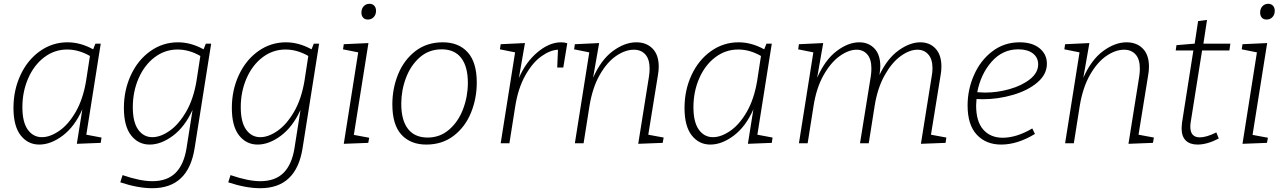

<svg xmlns="http://www.w3.org/2000/svg" viewBox="-20 -755 6770 1012"><path d="M435 -45 515 -30 511 -2 385 3 414 -179Q374 -88 311 -40.5Q248 7 187 7Q127 7 89 -41.5Q51 -90 51 -186Q51 -280 88 -359.5Q125 -439 190.5 -485.5Q256 -532 336 -532Q404 -532 471 -495L483 -525H511ZM434 -330 454 -460Q395 -494 334 -494Q267 -494 213 -453Q159 -412 128.5 -342Q98 -272 98 -190Q98 -111 126.5 -71.5Q155 -32 201 -32Q244 -32 292.5 -65.5Q341 -99 379.5 -166Q418 -233 434 -330Z M1065 -525H1093L1006 25Q973 237 783 237Q707 237 614 206L626 168Q719 200 783 200Q861 200 905 156.5Q949 113 963 27L995 -176Q954 -86 891.5 -39.5Q829 7 769 7Q709 7 671 -41.5Q633 -90 633 -186Q633 -280 670 -359.5Q707 -439 772.5 -485.5Q838 -532 918 -532Q986 -532 1053 -495ZM1016 -330 1036 -460Q977 -494 916 -494Q849 -494 795 -453Q741 -412 710.5 -342Q680 -272 680 -190Q680 -111 708.5 -71.5Q737 -32 783 -32Q826 -32 874 -65.5Q922 -99 961 -166Q1000 -233 1016 -330Z M1634 -525H1662L1575 25Q1542 237 1352 237Q1276 237 1183 206L1195 168Q1288 200 1352 200Q1430 200 1474 156.5Q1518 113 1532 27L1564 -176Q1523 -86 1460.5 -39.5Q1398 7 1338 7Q1278 7 1240 -41.5Q1202 -90 1202 -186Q1202 -280 1239 -359.5Q1276 -439 1341.5 -485.5Q1407 -532 1487 -532Q1555 -532 1622 -495ZM1585 -330 1605 -460Q1546 -494 1485 -494Q1418 -494 1364 -453Q1310 -412 1279.5 -342Q1249 -272 1249 -190Q1249 -111 1277.5 -71.5Q1306 -32 1352 -32Q1395 -32 1443 -65.5Q1491 -99 1530 -166Q1569 -233 1585 -330Z M1922 -528 1845 -44 1926 -29 1921 -2 1792 3 1868 -479 1788 -495 1792 -522ZM1885 -689Q1885 -709 1897 -722Q1909 -735 1928 -735Q1943 -735 1952.5 -725Q1962 -715 1962 -698Q1962 -678 1950 -665Q1938 -652 1919 -652Q1903 -652 1894 -662Q1885 -672 1885 -689Z M2493 -320Q2493 -236 2462.5 -161Q2432 -86 2371.5 -39.5Q2311 7 2227 7Q2144 7 2096 -45Q2048 -97 2048 -205Q2048 -290 2079 -365Q2110 -440 2170 -486Q2230 -532 2314 -532Q2398 -532 2445.5 -479Q2493 -426 2493 -320ZM2095 -208Q2095 -121 2130.5 -75.5Q2166 -30 2234 -30Q2299 -30 2347.5 -72Q2396 -114 2421 -180.5Q2446 -247 2446 -318Q2446 -404 2411 -449.5Q2376 -495 2308 -495Q2241 -495 2193 -453Q2145 -411 2120 -345Q2095 -279 2095 -208Z M2970 -527 2949 -399H2917L2921 -493Q2879 -491 2832.5 -457.5Q2786 -424 2748.5 -357Q2711 -290 2696 -196L2665 0H2619L2695 -479L2615 -495L2619 -522L2747 -528L2715 -344Q2752 -429 2814 -480.5Q2876 -532 2937 -532Q2956 -532 2970 -527Z M3397 -45 3478 -30 3473 -2 3344 3 3401 -354Q3404 -375 3404 -393Q3404 -443 3381.5 -468Q3359 -493 3321 -493Q3276 -493 3228 -460.5Q3180 -428 3141.5 -361Q3103 -294 3087 -196L3056 0H3010L3086 -479L3006 -495L3010 -522L3138 -528L3106 -345Q3148 -440 3210.5 -486Q3273 -532 3334 -532Q3387 -532 3419.5 -499Q3452 -466 3452 -404Q3452 -381 3448 -360Z M3972 -45 4052 -30 4048 -2 3922 3 3951 -179Q3911 -88 3848 -40.5Q3785 7 3724 7Q3664 7 3626 -41.5Q3588 -90 3588 -186Q3588 -280 3625 -359.5Q3662 -439 3727.5 -485.5Q3793 -532 3873 -532Q3941 -532 4008 -495L4020 -525H4048ZM3971 -330 3991 -460Q3932 -494 3871 -494Q3804 -494 3750 -453Q3696 -412 3665.5 -342Q3635 -272 3635 -190Q3635 -111 3663.5 -71.5Q3692 -32 3738 -32Q3781 -32 3829.5 -65.5Q3878 -99 3916.5 -166Q3955 -233 3971 -330Z M4887 -45 4968 -30 4964 -2 4834 3 4891 -354Q4895 -374 4895 -395Q4895 -443 4873 -468Q4851 -493 4816 -493Q4774 -493 4727.5 -459.5Q4681 -426 4643 -358.5Q4605 -291 4590 -196L4559 0H4513L4570 -354Q4573 -375 4573 -394Q4573 -443 4551.5 -468Q4530 -493 4495 -493Q4453 -493 4406 -459.5Q4359 -426 4321 -359Q4283 -292 4268 -196L4237 0H4191L4267 -479L4187 -495L4191 -522L4319 -528L4287 -345Q4329 -440 4390 -486Q4451 -532 4509 -532Q4558 -532 4589 -499.5Q4620 -467 4620 -405Q4620 -393 4616 -363L4615 -359Q4657 -447 4716.5 -489.5Q4776 -532 4831 -532Q4880 -532 4911 -499Q4942 -466 4942 -404Q4942 -381 4938 -360Z M5127 -233Q5125 -211 5125 -199Q5125 -114 5163 -71.5Q5201 -29 5265 -29Q5338 -29 5421 -78L5435 -49Q5343 7 5257 7Q5177 7 5128.5 -45Q5080 -97 5080 -199Q5080 -283 5114 -360Q5148 -437 5210.5 -484.5Q5273 -532 5354 -532Q5421 -532 5459.5 -500.5Q5498 -469 5498 -419Q5498 -363 5448 -320.5Q5398 -278 5319.5 -255Q5241 -232 5160 -232ZM5131 -269Q5159 -267 5172 -267Q5237 -267 5302 -285.5Q5367 -304 5409.5 -338Q5452 -372 5452 -416Q5452 -452 5424 -473.5Q5396 -495 5347 -495Q5264 -495 5206.5 -429.5Q5149 -364 5131 -269Z M5981 -45 6062 -30 6057 -2 5928 3 5985 -354Q5988 -375 5988 -393Q5988 -443 5965.5 -468Q5943 -493 5905 -493Q5860 -493 5812 -460.5Q5764 -428 5725.5 -361Q5687 -294 5671 -196L5640 0H5594L5670 -479L5590 -495L5594 -522L5722 -528L5690 -345Q5732 -440 5794.5 -486Q5857 -532 5918 -532Q5971 -532 6003.5 -499Q6036 -466 6036 -404Q6036 -381 6032 -360Z M6316 -489 6256 -111Q6254 -99 6254 -87Q6254 -31 6304 -31Q6339 -31 6391 -57L6404 -25Q6343 7 6292 7Q6252 7 6230 -14.5Q6208 -36 6208 -79Q6208 -89 6210 -107L6270 -489H6177L6181 -517L6277 -525L6295 -644L6342 -650L6323 -525H6465L6460 -489Z M6659 -528 6582 -44 6663 -29 6658 -2 6529 3 6605 -479 6525 -495 6529 -522ZM6622 -689Q6622 -709 6634 -722Q6646 -735 6665 -735Q6680 -735 6689.5 -725Q6699 -715 6699 -698Q6699 -678 6687 -665Q6675 -652 6656 -652Q6640 -652 6631 -662Q6622 -672 6622 -689Z"/></svg>

Font: Bitter Pro Light
Style: Italic
Weight: 300
Italic angle: -9°
Designer: Sol Matas, and Bitter project Authors
Foundry: Sol Matas
Version: Version 1.010